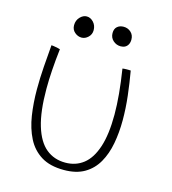

<svg xmlns="http://www.w3.org/2000/svg" viewBox="-108 -792 805 901"><g transform="rotate(15 294.5 -342.0)"><path d="M427.5 -510.5Q430 -511 435.2 -511.5Q440.5 -512 446.5 -512Q452 -512 458.2 -512Q464.5 -512 467.5 -511.5Q477.5 -454.5 484.5 -394.5Q491.5 -334.5 491.5 -276.5Q491.5 -216.5 481.5 -162.8Q471.5 -109 448 -67.8Q424.5 -26.5 384.5 -3Q344.5 20.5 284.5 20.5Q217 20.5 174 -6.2Q131 -33 107.2 -79.8Q83.5 -126.5 74.2 -186.5Q65 -246.5 65 -313Q65 -367 69 -422.5Q73 -478 77.5 -530Q81.5 -530 87.8 -529Q94 -528 99 -527Q104.5 -526 110 -524.8Q115.5 -523.5 120.5 -522Q114 -466.5 110.8 -418Q107.5 -369.5 107.5 -327Q107.5 -216.5 128.5 -147.5Q149.5 -78.5 188.5 -46.5Q227.5 -14.5 282 -14.5Q333 -14.5 370 -43.5Q407 -72.5 427.2 -133.8Q447.5 -195 447.5 -292Q447.5 -338 442.5 -392.5Q437.5 -447 427.5 -510.5ZM204 -601Q186 -601 170.8 -614Q155.5 -627 155.5 -648.5Q155.5 -672 170.5 -687.8Q185.5 -703.5 203 -703.5Q221.5 -703.5 236 -687.8Q250.5 -672 250.5 -649Q250.5 -628.5 236 -614.8Q221.5 -601 204 -601ZM392 -609Q371 -609 355.2 -623.2Q339.5 -637.5 339.5 -659.5Q339.5 -680.5 351.8 -691Q364 -701.5 382.5 -701.5Q403.5 -701.5 418.2 -688Q433 -674.5 433 -652.5Q433 -638.5 427.8 -628.8Q422.5 -619 413.5 -614Q404.5 -609 392 -609Z"/></g></svg>

Font: Grandstander Thin Thin
Style: Regular
Weight: 250
Version: Version 1.200